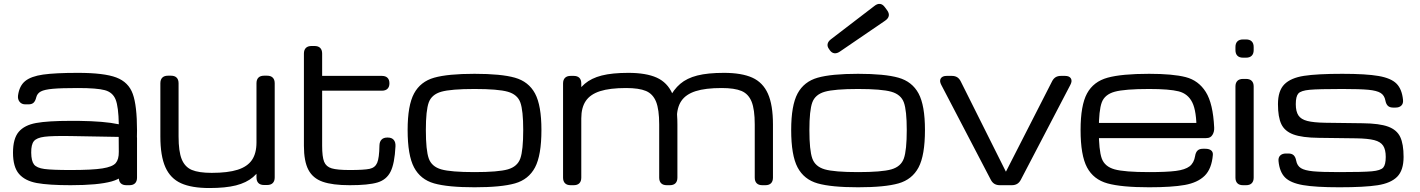

<svg xmlns="http://www.w3.org/2000/svg" viewBox="-20 -953 7305 988"><path d="M46.9 -167.5Q46.9 -239.7 76.2 -274.4Q105.5 -309.1 166 -320.1Q226.6 -331.1 343.3 -331.1H382.8Q453.1 -330.1 502.4 -325.9Q551.8 -321.8 591.3 -313.5Q589.8 -403.3 575 -440.7Q560.1 -478 519.5 -489Q479 -500 380.9 -500Q295.4 -500 252 -496.1Q208.5 -492.2 189.9 -482.2Q171.4 -472.2 166.5 -452.1Q162.1 -433.6 153.1 -424.8Q144 -416 126.5 -416H110.4Q91.3 -416 80.8 -429.2Q70.3 -442.4 72.8 -461.9Q79.6 -511.7 109.9 -536.1Q140.1 -560.5 202.1 -569.3Q264.2 -578.1 380.9 -578.1Q515.6 -578.1 578.6 -554.2Q641.6 -530.3 663.3 -469.7Q685.1 -409.2 685.1 -281.2Q685.1 -156.7 654.8 -97.9Q624.5 -39.1 554.7 -19.5Q484.9 0 343.3 0Q230.5 0 169.4 -11.2Q108.4 -22.5 77.6 -58.3Q46.9 -94.2 46.9 -167.5ZM591.3 -171.9 590.8 -248.5 342.8 -252.9Q249.5 -254.4 209 -249.3Q168.5 -244.1 154.3 -226.6Q140.1 -209 140.6 -167.5Q141.1 -124.5 155 -106.7Q168.9 -88.9 208.3 -83.5Q247.6 -78.1 343.3 -78.1Q455.1 -78.1 507.1 -86.4Q559.1 -94.7 575.4 -113.8Q591.8 -132.8 591.3 -171.9ZM591.3 -39.1V-242.2Q591.3 -261.2 601.3 -271.2Q611.3 -281.2 630.4 -281.2H646Q665 -281.2 675 -271.2Q685.1 -261.2 685.1 -242.2V-39.1Q685.1 -20 675 -10Q665 0 646 0H630.4Q611.3 0 601.3 -10Q591.3 -20 591.3 -39.1Z M1393.6 -524.4V-40Q1393.6 -21 1383.5 -11Q1373.5 -1 1354.5 -1H1338.9Q1319.8 -1 1309.8 -11Q1299.8 -21 1299.8 -40V-524.4Q1299.8 -543.5 1309.8 -553.5Q1319.8 -563.5 1338.9 -563.5H1354.5Q1373.5 -563.5 1383.5 -553.5Q1393.6 -543.5 1393.6 -524.4ZM898.9 -524.4V-251Q898.9 -173.8 915 -133.8Q931.2 -93.8 967 -78.6Q1002.9 -63.5 1069.3 -63.5Q1152.8 -63.5 1203.1 -79.6Q1253.4 -95.7 1276.6 -129.9Q1299.8 -164.1 1299.8 -219.7L1340.8 -119.6Q1316.4 -70.8 1282.2 -41.7Q1248 -12.7 1194.3 1Q1140.6 14.6 1057.6 14.6Q966.3 14.6 911.6 -10Q856.9 -34.7 831.1 -92.5Q805.2 -150.4 805.2 -251V-524.4Q805.2 -543.5 815.2 -553.5Q825.2 -563.5 844.2 -563.5H859.9Q878.9 -563.5 888.9 -553.5Q898.9 -543.5 898.9 -524.4Z M1543.9 -203.1V-677.2Q1543.9 -696.3 1554 -706.3Q1564 -716.3 1583 -716.3H1598.6Q1617.7 -716.3 1627.7 -706.3Q1637.7 -696.3 1637.7 -677.2V-562.5H1944.8Q1963.9 -562.5 1973.9 -552.7Q1983.9 -543 1983.9 -524.4V-523.9Q1983.9 -505.9 1973.9 -496.1Q1963.9 -486.3 1944.8 -486.3H1637.7V-203.1Q1637.7 -146 1647.9 -120.6Q1658.2 -95.2 1686.8 -86.7Q1715.3 -78.1 1779.8 -78.1Q1854 -78.1 1882.1 -84.2Q1910.2 -90.3 1920.9 -115.2Q1931.6 -140.1 1932.6 -204.6Q1933.1 -224.1 1943.4 -234.6Q1953.6 -245.1 1972.2 -245.1H1976.6Q1995.6 -245.1 2005.9 -233.4Q2016.1 -221.7 2015.1 -200.2Q2010.7 -111.3 1989.7 -69.6Q1968.8 -27.8 1922.1 -13.9Q1875.5 0 1779.8 0Q1690.9 0 1640.4 -17.8Q1589.8 -35.6 1566.9 -79.3Q1543.9 -123 1543.9 -203.1Z M2077.6 -284.2Q2077.6 -410.6 2110.6 -471.9Q2143.6 -533.2 2214.1 -553.2Q2284.7 -573.2 2421.9 -573.2Q2559.1 -573.2 2629.6 -553.2Q2700.2 -533.2 2733.2 -471.9Q2766.1 -410.6 2766.1 -284.2Q2766.1 -153.8 2733.2 -91.6Q2700.2 -29.3 2629.9 -9.3Q2559.6 10.7 2421.9 10.7Q2284.2 10.7 2213.9 -9.3Q2143.6 -29.3 2110.6 -91.6Q2077.6 -153.8 2077.6 -284.2ZM2421.9 -495.1Q2300.8 -495.1 2251 -481Q2201.2 -466.8 2186.3 -425.8Q2171.4 -384.8 2171.4 -284.2Q2171.4 -179.7 2186.3 -137.7Q2201.2 -95.7 2250.5 -81.5Q2299.8 -67.4 2421.9 -67.4Q2543.9 -67.4 2593.3 -81.5Q2642.6 -95.7 2657.5 -137.7Q2672.4 -179.7 2672.4 -284.2Q2672.4 -384.8 2657.5 -425.8Q2642.6 -466.8 2592.8 -481Q2543 -495.1 2421.9 -495.1Z M2877.4 -39.1V-523.4Q2877.4 -542.5 2887.5 -552.5Q2897.5 -562.5 2916.5 -562.5H2932.1Q2951.2 -562.5 2961.2 -552.5Q2971.2 -542.5 2971.2 -523.4V-39.1Q2971.2 -20 2961.2 -10Q2951.2 0 2932.1 0H2916.5Q2897.5 0 2887.5 -10Q2877.4 -20 2877.4 -39.1ZM3372.1 -39.1V-312.5Q3372.1 -389.6 3356 -429.7Q3339.8 -469.7 3304 -484.9Q3268.1 -500 3201.7 -500Q3118.2 -500 3067.9 -483.9Q3017.6 -467.8 2994.4 -433.6Q2971.2 -399.4 2971.2 -343.8L2930.2 -443.8Q2954.6 -492.7 2988.8 -521.7Q3022.9 -550.8 3076.7 -564.5Q3130.4 -578.1 3213.4 -578.1Q3304.7 -578.1 3359.4 -553.5Q3414.1 -528.8 3439.9 -470.9Q3465.8 -413.1 3465.8 -312.5V-39.1Q3465.8 -20 3455.8 -10Q3445.8 0 3426.8 0H3411.1Q3392.1 0 3382.1 -10Q3372.1 -20 3372.1 -39.1ZM3863.8 -39.1V-312.5Q3863.8 -389.6 3847.7 -429.7Q3831.5 -469.7 3795.7 -484.9Q3759.8 -500 3693.4 -500Q3609.9 -500 3559.6 -483.9Q3509.3 -467.8 3486.1 -433.6Q3462.9 -399.4 3462.9 -343.8L3421.9 -443.8Q3446.3 -492.7 3480.5 -521.7Q3514.6 -550.8 3568.4 -564.5Q3622.1 -578.1 3705.1 -578.1Q3796.4 -578.1 3851.1 -553.5Q3905.8 -528.8 3931.6 -470.9Q3957.5 -413.1 3957.5 -312.5V-39.1Q3957.5 -20 3947.5 -10Q3937.5 0 3918.5 0H3902.8Q3883.8 0 3873.8 -10Q3863.8 -20 3863.8 -39.1Z M4051.3 -284.2Q4051.3 -410.6 4084.2 -471.9Q4117.2 -533.2 4187.7 -553.2Q4258.3 -573.2 4395.5 -573.2Q4532.7 -573.2 4603.3 -553.2Q4673.8 -533.2 4706.8 -471.9Q4739.7 -410.6 4739.7 -284.2Q4739.7 -153.8 4706.8 -91.6Q4673.8 -29.3 4603.5 -9.3Q4533.2 10.7 4395.5 10.7Q4257.8 10.7 4187.5 -9.3Q4117.2 -29.3 4084.2 -91.6Q4051.3 -153.8 4051.3 -284.2ZM4395.5 -495.1Q4274.4 -495.1 4224.6 -481Q4174.8 -466.8 4159.9 -425.8Q4145 -384.8 4145 -284.2Q4145 -179.7 4159.9 -137.7Q4174.8 -95.7 4224.1 -81.5Q4273.4 -67.4 4395.5 -67.4Q4517.6 -67.4 4566.9 -81.5Q4616.2 -95.7 4631.1 -137.7Q4646 -179.7 4646 -284.2Q4646 -384.8 4631.1 -425.8Q4616.2 -466.8 4566.4 -481Q4516.6 -495.1 4395.5 -495.1ZM4533.7 -915.5 4544.9 -900.4Q4556.2 -884.8 4553.5 -871.1Q4550.8 -857.4 4534.2 -846.2L4301.8 -687.5Q4286.6 -677.2 4273.4 -679Q4260.3 -680.7 4251 -693.4L4245.6 -701.2Q4236.3 -713.9 4238.8 -726.8Q4241.2 -739.7 4255.9 -751L4479 -921.9Q4494.6 -934.6 4508.5 -932.9Q4522.5 -931.2 4533.7 -915.5Z M4851.6 -562.5H4877.9Q4894 -562.5 4905.3 -555.7Q4916.5 -548.8 4923.8 -534.2L5155.8 -70.3H5156.7L5393.6 -534.2Q5400.9 -548.8 5412.1 -555.7Q5423.3 -562.5 5439.5 -562.5H5460Q5482.9 -562.5 5490.7 -549.3Q5498.5 -536.1 5487.8 -516.1L5232.9 -27.8Q5225.6 -13.7 5214.1 -6.8Q5202.6 0 5186.5 0H5125Q5108.9 0 5097.4 -6.8Q5085.9 -13.7 5078.6 -27.8L4823.7 -516.1Q4813 -536.1 4821 -549.3Q4829.1 -562.5 4851.6 -562.5Z M5540.5 -284.2Q5540.5 -411.1 5573.7 -472.2Q5606.9 -533.2 5679.4 -553.2Q5752 -573.2 5893.1 -573.2Q6015.1 -573.2 6081.3 -556.2Q6147.5 -539.1 6184.8 -479.7Q6222.2 -420.4 6228 -295.9Q6229 -274.9 6219 -258.8Q6209 -242.7 6190.4 -242.7H6177.7Q6165.5 -242.7 6156.2 -246.8Q6147 -251 6142.1 -259.3Q6137.2 -267.6 6137.2 -279.3Q6137.7 -380.4 6115.5 -425.5Q6093.3 -470.7 6045.2 -482.9Q5997.1 -495.1 5893.1 -495.1Q5767.6 -495.1 5716.1 -481Q5664.6 -466.8 5649.4 -425.8Q5634.3 -384.8 5634.3 -284.2Q5634.3 -179.7 5649.4 -137.7Q5664.6 -95.7 5715.6 -81.5Q5766.6 -67.4 5893.1 -67.4Q5983.9 -67.4 6031 -73.5Q6078.1 -79.6 6101.1 -96.9Q6124 -114.3 6129.9 -150.4Q6132.8 -168.9 6142.3 -178.2Q6151.9 -187.5 6169.9 -187.5H6182.1Q6201.7 -187.5 6211.9 -179.4Q6222.2 -171.4 6221.2 -156.2Q6215.3 -84.5 6179.2 -48.8Q6143.1 -13.2 6076.7 -1.2Q6010.3 10.7 5893.1 10.7Q5751 10.7 5679 -9.3Q5606.9 -29.3 5573.7 -91.6Q5540.5 -153.8 5540.5 -284.2ZM5601.1 -320.3H6184.1Q6196.8 -320.3 6205.6 -315.9Q6214.4 -311.5 6218.8 -302.7Q6223.1 -293.9 6223.1 -281.2Q6223.1 -277.3 6222.2 -271.5Q6220.7 -262.2 6215.8 -255.6Q6210.9 -249 6202.9 -245.6Q6194.8 -242.2 6184.1 -242.2H5601.1Q5588.4 -242.2 5579.6 -246.6Q5570.8 -251 5566.4 -259.8Q5562 -268.6 5562 -281.2Q5562 -293.9 5566.4 -302.7Q5570.8 -311.5 5579.6 -315.9Q5588.4 -320.3 5601.1 -320.3Z M6376.5 -546.9H6392.1Q6411.1 -546.9 6421.1 -536.9Q6431.2 -526.9 6431.2 -507.8V-39.1Q6431.2 -20 6421.1 -10Q6411.1 0 6392.1 0H6376.5Q6357.4 0 6347.4 -10Q6337.4 -20 6337.4 -39.1V-507.8Q6337.4 -526.9 6347.4 -536.9Q6357.4 -546.9 6376.5 -546.9ZM6376.5 -750H6392.1Q6411.1 -750 6421.1 -740Q6431.2 -730 6431.2 -710.9V-695.3Q6431.2 -676.3 6421.1 -666.3Q6411.1 -656.2 6392.1 -656.2H6376.5Q6357.4 -656.2 6347.4 -666.3Q6337.4 -676.3 6337.4 -695.3V-710.9Q6337.4 -730 6347.4 -740Q6357.4 -750 6376.5 -750Z M6559.1 -123.5Q6557.1 -142.1 6567.6 -152.6Q6578.1 -163.1 6597.7 -163.1H6609.9Q6627.4 -163.1 6637 -154.1Q6646.5 -145 6649.9 -126.5Q6654.8 -100.1 6674.3 -87.9Q6693.8 -75.7 6737.3 -71.5Q6780.8 -67.4 6871.6 -67.4Q6994.1 -67.4 7039.3 -71.5Q7084.5 -75.7 7097.7 -90.6Q7110.8 -105.5 7110.8 -145.5Q7110.8 -183.1 7097.4 -203.4Q7084 -223.6 7051.8 -231.9Q7019.5 -240.2 6959.5 -241.2L6766.6 -243.7Q6680.2 -244.6 6635.5 -261.2Q6590.8 -277.8 6573.5 -314.2Q6556.2 -350.6 6556.2 -417Q6556.2 -485.8 6589.1 -519Q6622.1 -552.2 6689.9 -562.7Q6757.8 -573.2 6887.2 -573.2Q7009.8 -573.2 7074 -562Q7138.2 -550.8 7166.3 -522.5Q7194.3 -494.1 7199.7 -439Q7201.7 -420.4 7191.2 -409.9Q7180.7 -399.4 7161.1 -399.4H7148.9Q7131.3 -399.4 7121.8 -408.4Q7112.3 -417.5 7108.9 -436Q7104 -462.4 7084.5 -474.6Q7064.9 -486.8 7021.5 -491Q6978 -495.1 6887.2 -495.1Q6764.6 -495.1 6719.5 -491Q6674.3 -486.8 6661.1 -471.9Q6647.9 -457 6647.9 -417Q6647.9 -379.4 6661.4 -359.1Q6674.8 -338.9 6707 -330.6Q6739.3 -322.3 6799.3 -321.3L6992.2 -318.8Q7078.6 -317.9 7123.3 -301.3Q7168 -284.7 7185.3 -248.3Q7202.6 -211.9 7202.6 -145.5Q7202.6 -76.7 7169.7 -43.5Q7136.7 -10.3 7068.8 0.2Q7001 10.7 6871.6 10.7Q6749 10.7 6684.8 -0.5Q6620.6 -11.7 6592.5 -40Q6564.5 -68.4 6559.1 -123.5Z"/></svg>

Font: Gyrochrome
Style: Regular
Weight: 400
Designer: David Moles
Foundry: David Moles
Version: Version 1.005;Glyphs 3.2.3 (3260)